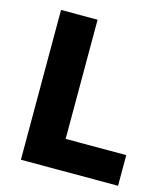

<svg xmlns="http://www.w3.org/2000/svg" viewBox="-101 -739 708 817"><g transform="rotate(15 252.5 -330.0)"><path d="M67 0V-660H228V0ZM96 0V-135H495V0Z"/></g></svg>

Font: Bricolage Grotesque 48pt Condensed ExtraBold ExtraBold
Style: Regular
Weight: 800
Version: Version 1.000;gftools[0.9.30]